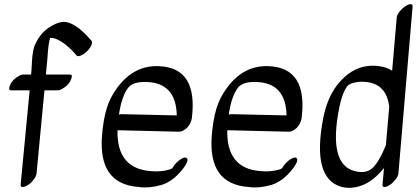

<svg xmlns="http://www.w3.org/2000/svg" viewBox="-20 -858 1997 920"><path d="M347 -592Q309 -637 274 -658.5Q239 -680 220 -676Q211 -646 207 -576L200 -501Q257 -501 314 -501Q329 -501 322 -482Q314 -457 291.5 -441Q269 -425 258 -425Q225 -425 193 -425L155 -26Q154 -15 142 1.5Q130 18 117 26.5Q104 35 96 37Q78 42 79 26L122 -425Q78 -425 34 -425Q19 -425 26 -444Q34 -469 56.5 -485Q79 -501 90 -501H129L131 -524Q131 -527 132 -542Q133 -557 133 -560Q133 -563 134 -575.5Q135 -588 135.5 -591.5Q136 -595 137.5 -605Q139 -615 140 -619Q141 -623 143 -631Q145 -639 148 -644Q172 -697 211 -723.5Q250 -750 279 -753Q337 -758 419 -662Q424 -656 417.5 -641Q411 -626 396 -611.5Q381 -597 366.5 -591.5Q352 -586 347 -592Z M543 -234Q539 -49 704 -38Q739 -35 767 -40Q803 -46 807 -54Q815 -69 830.5 -83Q846 -97 859 -101.5Q872 -106 877 -98Q884 -85 858 -51Q832 -17 804.5 2.5Q777 22 751 29Q693 45 646 38Q449 25 469 -211Q475 -284 491 -337.5Q507 -391 542 -438Q622 -546 741 -541Q930 -534 899 -290Q890 -250 859 -233Q847 -226 833 -227ZM550 -309Q557 -311 561 -311L827 -305Q824 -460 684 -465Q616 -468 593 -436Q563 -396 550 -309Z M1069 -234Q1065 -49 1230 -38Q1265 -35 1293 -40Q1329 -46 1333 -54Q1341 -69 1356.5 -83Q1372 -97 1385 -101.5Q1398 -106 1403 -98Q1410 -85 1384 -51Q1358 -17 1330.5 2.5Q1303 22 1277 29Q1219 45 1172 38Q975 25 995 -211Q1001 -284 1017 -337.5Q1033 -391 1068 -438Q1148 -546 1267 -541Q1456 -534 1425 -290Q1416 -250 1385 -233Q1373 -226 1359 -227ZM1076 -309Q1083 -311 1087 -311L1353 -305Q1350 -460 1210 -465Q1142 -468 1119 -436Q1089 -396 1076 -309Z M1940 -837Q1958 -842 1957 -826L1889 -26Q1888 -15 1876 1Q1864 17 1851 26Q1838 35 1830 37Q1812 42 1813 26L1820 -53Q1769 10 1715 30Q1661 50 1615 37Q1473 -4 1529 -293Q1548 -389 1596 -451Q1679 -557 1797 -541Q1834 -536 1859 -519L1881 -774Q1882 -786 1894 -801.5Q1906 -817 1919 -826Q1932 -835 1940 -837ZM1845 -347Q1832 -454 1737 -465Q1708 -468 1686 -464Q1654 -458 1644 -445Q1619 -412 1605 -339Q1553 -73 1677 -39Q1740 -21 1774 -62Q1800 -93 1826 -155Q1827 -158 1829 -161Z"/></svg>

Font: Kavivanar
Style: Regular
Weight: 400
Designer: Tharique Azeez
Foundry: Tharique Azeez
Version: Version 1.88